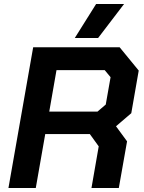

<svg xmlns="http://www.w3.org/2000/svg" viewBox="-20 -935 715 955"><path d="M633 -372 557 -307 612 -232 571 0H435L471 -207L427 -268H205L158 0H22L145 -700H575L670 -584ZM225 -380H465L506 -415L530 -551L501 -586H261ZM458 -915H597L468 -746H352Z"/></svg>

Font: Chakra Petch
Style: Bold Italic
Weight: 700
Italic angle: -10°
Designer: Katatrad Aksorn Co.,Ltd.
Foundry: Cadson Demak Co.,Ltd.
Version: Version 1.000; ttfautohint (v1.6)